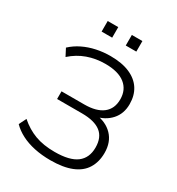

<svg xmlns="http://www.w3.org/2000/svg" viewBox="-208 -1014 1058 1150"><g transform="rotate(30 321.0 -439.0)"><path d="M316 8Q256 8 204.5 -3Q153 -14 112.5 -35Q72 -56 44 -85L69 -135Q119 -91 177 -69.5Q235 -48 313 -48Q416 -48 464.5 -84.5Q513 -121 513 -193Q513 -263 470 -296.5Q427 -330 340 -330H168V-383H325Q409 -383 453 -417.5Q497 -452 497 -517Q497 -583 450.5 -620Q404 -657 314 -657Q249 -657 191.5 -636.5Q134 -616 86 -573L60 -623Q92 -653 133 -673Q174 -693 221 -703Q268 -713 317 -713Q397 -713 451 -689.5Q505 -666 532.5 -623Q560 -580 560 -520Q560 -454 520.5 -410Q481 -366 414 -352V-366Q488 -358 532 -312.5Q576 -267 576 -192Q576 -130 548 -84.5Q520 -39 462 -15.5Q404 8 316 8ZM364 -813V-886H437V-813ZM197 -813V-886H270V-813Z"/></g></svg>

Font: Nunito Sans 12pt Light
Style: Regular
Weight: 300
Designer: Vernon Adams
Foundry: Vernon Adams
Version: Version 3.101;gftools[0.9.27]